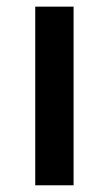

<svg xmlns="http://www.w3.org/2000/svg" viewBox="-20 -552 324 572"><path d="M85 0V-532.2H199.2V0Z"/></svg>

Font: TruenoRg
Style: Book
Weight: 400
Designer: Julieta Ulanovsky
Foundry: Julieta Ulanovsky
Version: Version 3.001b